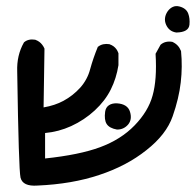

<svg xmlns="http://www.w3.org/2000/svg" viewBox="-20 -482 638 626"><path d="M102.1 123Q54.2 126.5 46.9 97.2Q43.9 83.5 41.3 -0.5Q38.6 -84.5 36.1 -249Q34.2 -301.3 57.6 -342.8L58.1 -343.8L58.6 -344.2Q72.3 -356 94.7 -352.5H95.2L95.7 -352.1Q102.5 -349.6 107.9 -345.7Q113.3 -341.8 117.4 -336.4Q121.6 -331.1 124.5 -324.7L125 -323.2V-322.3L122.1 -131.8Q159.2 -138.2 187 -153.3Q217.8 -169.9 241.7 -196.3Q265.1 -222.7 273.9 -256.3Q283.7 -292 298.3 -327.6L298.8 -329.1L300.3 -330.1Q314.9 -341.3 336.9 -337.9H337.4L337.9 -337.4Q344.7 -335 350.1 -331.1Q355.5 -327.1 359.4 -321.8Q363.3 -316.4 365.7 -309.6L366.2 -308.6V-307.6V-270.5V-270V-269.5Q359.4 -226.6 341.3 -190.4Q323.2 -153.8 289.1 -122.1Q255.4 -90.8 211.9 -70.8Q191.4 -61.5 170.2 -55.9Q148.9 -50.3 127 -48.3V34.7Q238.8 22.9 306.2 -2Q374.5 -27.3 418.9 -73.2Q463.4 -119.1 477.5 -170.4Q492.2 -222.2 487.3 -305.2V-307.1L488.3 -308.6L502.9 -335L503.4 -335.9L503.9 -336.4Q518.6 -349.1 541 -345.7H541.5L542.5 -345.2Q562 -336.4 569.8 -316.4L570.3 -315.9V-314.9Q572.8 -290 572.5 -264.4Q572.3 -238.8 569.3 -213.4Q563.5 -161.6 543 -103Q522.5 -43.5 457 7.8Q392.6 59.1 303.7 88.4Q214.8 118.2 102.1 123ZM361.3 -59.6Q336.4 -64 327.6 -78.1Q319.3 -91.3 322.8 -117.7Q324.7 -131.8 335.2 -138.9Q345.7 -146 362.3 -145Q378.4 -144 389.2 -137.2Q399.9 -130.4 403.8 -117.7Q411.6 -92.3 397.5 -75.7Q383.3 -59.6 362.3 -59.6H361.8ZM554.7 -376Q531.2 -379.4 521.5 -401.4Q516.6 -412.6 518.1 -423.6Q519.5 -434.6 526.4 -444.8Q533.7 -455.1 543.5 -459.5Q553.2 -463.9 564.9 -460.9Q587.4 -455.1 593.8 -437.5Q599.6 -421.9 597.7 -401.4Q595.2 -377 555.7 -376H555.2Z"/></svg>

Font: NaikaiFont
Style: SemiBold
Weight: 600
Version: Version 1.89